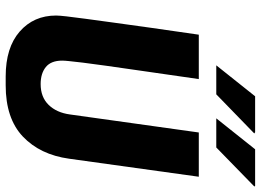

<svg xmlns="http://www.w3.org/2000/svg" viewBox="-144 -786 939 692"><g transform="rotate(90 326.0 -439.5)"><path d="M255 10Q151 10 93.2 -40.5Q35.5 -91 35.5 -171.5Q35.5 -183 38.5 -209.2Q41.5 -235.5 47.2 -277.8Q53 -320 61 -379Q69 -438 79.8 -514.5Q90.5 -591 104.5 -686H264.5Q247.5 -568.5 235.8 -487Q224 -405.5 216.5 -352.2Q209 -299 205.2 -267.5Q201.5 -236 199.8 -219.2Q198 -202.5 198 -193.5Q198 -153.5 221 -134.8Q244 -116 282.5 -116Q329.5 -116 357.5 -144.8Q385.5 -173.5 392 -221.5L457 -686H616.5L551.5 -218.5Q537 -114 471.8 -52Q406.5 10 287 10ZM406 -749 517.5 -889H650L651.5 -886L511 -749ZM215 -749 326.5 -889H456L460.5 -886L319.5 -749Z"/></g></svg>

Font: Chivo Mono Medium
Style: Italic
Weight: 500
Italic angle: -8.05°
Monospace: yes
Designer: Hector Gatti
Foundry: Omnibus-Type
Version: Version 1.008